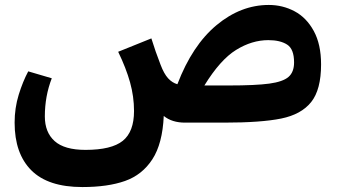

<svg xmlns="http://www.w3.org/2000/svg" viewBox="-20 -495 1365 775"><path d="M1276 -235Q1276 -133 1236 -83Q1196 -33 1115 -16.5Q1034 0 884 0H727Q674 0 641 -27Q636 85 595 148Q554 211 484.5 235.5Q415 260 313 260H312Q174 260 106.5 192.5Q39 125 39 0Q39 -59 55.5 -112.5Q72 -166 94 -207L189 -179Q161 -107 161 -25Q161 39 200.5 74.5Q240 110 325 110Q430 110 475.5 73.5Q521 37 521 -47Q521 -105 505 -162.5Q489 -220 457 -286L591 -340Q607 -288 628 -234Q642 -197 658.5 -179Q675 -161 696 -155Q756 -312 854 -393.5Q952 -475 1065 -475Q1121 -475 1169 -449.5Q1217 -424 1246.5 -370Q1276 -316 1276 -235ZM1167 -243Q1167 -297 1139 -315Q1111 -333 1063 -333Q997 -333 933 -293.5Q869 -254 805 -150H903Q1012 -150 1067 -157.5Q1122 -165 1144.5 -184.5Q1167 -204 1167 -243Z"/></svg>

Font: FiraGOUPP
Style: Bold
Weight: 700
Designer: bBox Type
Foundry: bBox Type GmbH
Version: Version 1.001